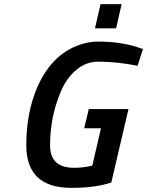

<svg xmlns="http://www.w3.org/2000/svg" viewBox="-20 -897 711 928"><path d="M439 -760 466 -877H568L541 -760ZM325 11Q107 11 107 -195Q107 -354 162 -480Q223 -616 334 -668Q395 -696 454 -696Q561 -696 644 -669L671 -660L645 -579Q545 -599 456 -599Q396 -599 349.5 -560Q303 -521 276 -459Q222 -335 222 -194Q222 -86 338 -86Q378 -86 414 -94L426 -96L468 -277H387L409 -370H601L518 -15Q442 11 325 11Z"/></svg>

Font: Titillium Web
Style: SemiBold Italic
Weight: 600
Italic angle: -13°
Version: Version 1.001;PS 57.000;hotconv 1.0.70;makeotf.lib2.5.55311